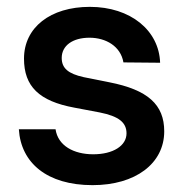

<svg xmlns="http://www.w3.org/2000/svg" viewBox="-20 -530 534 560"><path d="M242 -510C127 -510 50 -450 50 -359C50 -278 94 -235 197 -216L271 -202C326 -191 349 -173 349 -141C349 -105 310 -80 252 -80C195 -80 149 -105 142 -153H35C41 -55 117 10 250 10C375 10 459 -53 459 -147C459 -225 411 -268 299 -290L224 -305C179 -315 160 -331 160 -361C160 -397 192 -420 241 -420C289 -420 332 -395 340 -348L447 -347C444 -441 361 -510 242 -510Z"/></svg>

Font: Goli Medium
Style: Regular
Weight: 500
Designer: jaikishan Patel
Foundry: MagicType
Version: Version 1.000;Glyphs 3.2 (3242)